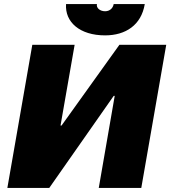

<svg xmlns="http://www.w3.org/2000/svg" viewBox="-20 -919 833 939"><path d="M16 0H221L536 -450H541L463 0H671L793 -700H564L281 -305H276L345 -700H138ZM494 -746C594 -746 671 -796 688 -899H536C532 -877 515 -864 494 -864C469 -864 450 -880 454 -899H303C297 -811 370 -746 494 -746Z"/></svg>

Font: Fixel Display 20240404 Black
Style: Italic
Weight: 900
Italic angle: -10°
Designer: AlfaBravo + MacPaw
Foundry: Kyrylo Tkachov, Marchela Mozhyna, Serhii Makarenko, Maria Weinstein, Zakhar Kryvoshyya
Version: Version 1.211;Glyphs 3.2 (3225)